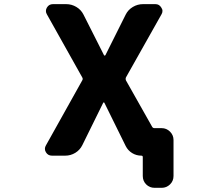

<svg xmlns="http://www.w3.org/2000/svg" viewBox="-20 -775 1040 933"><path d="M731.4 137.7Q707 137.7 690.4 121.1Q673.8 104.5 673.8 80.1V-11.7Q673.8 -18.6 667 -18.6Q642.6 -18.6 622.1 -31.2Q601.6 -43.9 590.8 -65.4L487.3 -275.4Q486.3 -277.3 484.4 -277.3Q482.4 -277.3 481.4 -275.4L379.9 -69.3Q368.2 -45.9 345.7 -32.2Q323.2 -18.6 296.9 -18.6H232.4Q212.9 -18.6 203.1 -35.2Q198.2 -43 198.2 -51.8Q198.2 -60.5 203.1 -68.4L379.9 -384.8Q383.8 -391.6 379.9 -398.4L208 -705.1Q203.1 -712.9 203.1 -721.7Q203.1 -730.5 208 -738.3Q217.8 -754.9 237.3 -754.9H301.8Q328.1 -754.9 351.1 -741.2Q374 -727.5 385.7 -704.1L485.4 -506.8Q486.3 -504.9 488.3 -504.9Q490.2 -504.9 492.2 -506.8L590.8 -704.1Q602.5 -727.5 625.5 -741.2Q648.4 -754.9 674.8 -754.9H735.4Q753.9 -754.9 763.7 -738.3Q769.5 -730.5 769.5 -721.7Q769.5 -712.9 764.6 -705.1L591.8 -398.4Q588.9 -391.6 591.8 -384.8L719.7 -158.2Q723.6 -152.3 730.5 -152.3H765.6Q789.1 -152.3 806.2 -135.3Q823.2 -118.2 823.2 -94.7V80.1Q823.2 104.5 806.2 121.1Q789.1 137.7 765.6 137.7Z"/></svg>

Font: Rounded Mgen+ 1mn bold
Style: Bold
Weight: 700
Designer: [Source Han Sans]
Ryoko NISHIZUKA  (kana & ideographs); Paul D. Hunt (Latin, Greek & Cyrillic); Wenlong ZHANG  (bopomofo
Version: Version 1.059.20150602